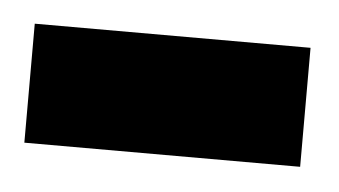

<svg xmlns="http://www.w3.org/2000/svg" viewBox="-40 -323 304 172"><g transform="rotate(5 112.0 -237.5)"><path d="M-14 -184H234V-291H-14Z"/></g></svg>

Font: SpinnyJost
Style: Regular
Weight: 600
Version: Version 3.710